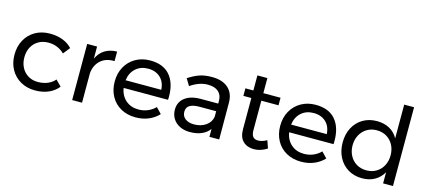

<svg xmlns="http://www.w3.org/2000/svg" viewBox="-57 -1242 3885 1747"><g transform="rotate(15 1885.5 -368.5)"><path d="M311 -449Q259 -449 218.5 -426Q178 -403 155 -361Q132 -319 132 -264Q132 -209 154.5 -167Q177 -125 216.5 -101.5Q256 -78 307 -78Q358 -78 399 -95Q440 -112 467 -144L520 -90Q484 -45 428.5 -21Q373 3 303 3Q226 3 166 -31Q106 -65 72.5 -125.5Q39 -186 39 -264Q39 -342 72.5 -403Q106 -464 166 -498Q226 -532 303 -532Q370 -532 423.5 -511.5Q477 -491 513 -452L462 -388Q399 -449 311 -449Z M934 -532V-442Q853 -445 803 -400Q753 -355 746 -279V0H653V-529H746V-415Q772 -472 820 -501.5Q868 -531 934 -532Z M1496 -258Q1496 -238 1495 -228H1077Q1088 -157 1136.5 -115Q1185 -73 1256 -73Q1303 -73 1343.5 -90Q1384 -107 1414 -138L1465 -85Q1426 -43 1371 -20Q1316 3 1249 3Q1171 3 1110.5 -30.5Q1050 -64 1016.5 -125Q983 -186 983 -264Q983 -342 1016.5 -402.5Q1050 -463 1110 -497.5Q1170 -532 1247 -532Q1370 -532 1433 -459.5Q1496 -387 1496 -258ZM1412 -300Q1408 -372 1364 -413.5Q1320 -455 1248 -455Q1178 -455 1131.5 -413Q1085 -371 1076 -300Z M1946 0V-74Q1887 4 1761 4Q1706 4 1664.5 -17Q1623 -38 1600.5 -75Q1578 -112 1578 -158Q1578 -229 1630.5 -270.5Q1683 -312 1777 -313H1945V-338Q1945 -394 1910.5 -424.5Q1876 -455 1810 -455Q1730 -455 1647 -398L1608 -462Q1665 -499 1713.5 -515.5Q1762 -532 1829 -532Q1928 -532 1982 -483.5Q2036 -435 2037 -348L2038 0ZM1945 -188V-241H1790Q1727 -241 1696.5 -222Q1666 -203 1666 -162Q1666 -121 1697 -97Q1728 -73 1780 -73Q1845 -73 1890.5 -104.5Q1936 -136 1945 -188Z M2488 -35Q2427 4 2364 4Q2301 4 2262 -33.5Q2223 -71 2223 -147V-440H2148V-511H2223V-653H2317V-511H2479V-440H2317V-164Q2317 -120 2333 -101Q2349 -82 2381 -82Q2419 -82 2463 -107Z M3055 -258Q3055 -238 3054 -228H2636Q2647 -157 2695.5 -115Q2744 -73 2815 -73Q2862 -73 2902.5 -90Q2943 -107 2973 -138L3024 -85Q2985 -43 2930 -20Q2875 3 2808 3Q2730 3 2669.5 -30.5Q2609 -64 2575.5 -125Q2542 -186 2542 -264Q2542 -342 2575.5 -402.5Q2609 -463 2669 -497.5Q2729 -532 2806 -532Q2929 -532 2992 -459.5Q3055 -387 3055 -258ZM2971 -300Q2967 -372 2923 -413.5Q2879 -455 2807 -455Q2737 -455 2690.5 -413Q2644 -371 2635 -300Z M3675 -742V0H3582V-105Q3552 -52 3501.5 -23.5Q3451 5 3384 5Q3309 5 3251.5 -29.5Q3194 -64 3162 -125.5Q3130 -187 3130 -266Q3130 -344 3162 -404.5Q3194 -465 3251.5 -499Q3309 -533 3383 -533Q3451 -533 3502 -505Q3553 -477 3582 -424V-742ZM3582 -263Q3582 -318 3559 -361Q3536 -404 3495.5 -428Q3455 -452 3403 -452Q3351 -452 3310.5 -427.5Q3270 -403 3247 -360Q3224 -317 3224 -263Q3224 -209 3247 -166Q3270 -123 3310.5 -99Q3351 -75 3403 -75Q3455 -75 3495.5 -99Q3536 -123 3559 -166Q3582 -209 3582 -263Z"/></g></svg>

Font: Montserrat
Style: Regular
Weight: 400
Designer: Julieta Ulanovsky
Foundry: Julieta Ulanovsky
Version: Version 6.001